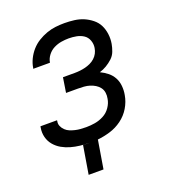

<svg xmlns="http://www.w3.org/2000/svg" viewBox="-125 -619 750 850"><g transform="rotate(-20 250.0 -194.0)"><path d="M147 140 169 7Q176 8 184 8Q192 8 199 8H201Q178 8 155.5 5.5Q133 3 112 -3Q91 -9 72.5 -19.5Q54 -30 40 -46.5Q26 -63 20.5 -84.5Q15 -106 19 -129L20 -135H98V-132Q95 -119 100 -107.5Q105 -96 114 -87.5Q123 -79 134 -74.5Q145 -70 157.5 -67Q170 -64 183 -63Q196 -62 210 -62Q230 -62 251 -65.5Q272 -69 292 -79.5Q312 -90 325 -109Q338 -128 341 -148Q344 -162 342 -176Q340 -190 332 -200.5Q324 -211 312.5 -218Q301 -225 288 -229Q275 -233 261 -234Q247 -235 233 -235H177L188 -305H244Q256 -305 269 -306.5Q282 -308 294 -311Q306 -314 318 -319.5Q330 -325 340 -334Q350 -343 356 -354.5Q362 -366 364 -379Q367 -397 360.5 -414.5Q354 -432 339.5 -441.5Q325 -451 307 -454.5Q289 -458 270 -458Q253 -458 235 -455Q217 -452 200 -443.5Q183 -435 171 -419.5Q159 -404 156 -386L155 -385H77L78 -388Q81 -409 91 -429.5Q101 -450 116 -467Q131 -484 150.5 -496Q170 -508 191 -515.5Q212 -523 233 -525.5Q254 -528 275 -528Q299 -528 322 -525Q345 -522 365 -513.5Q385 -505 402.5 -491Q420 -477 429.5 -458Q439 -439 442 -416Q445 -393 441 -370Q438 -353 431.5 -336Q425 -319 411.5 -306.5Q398 -294 382 -284.5Q366 -275 349 -270Q368 -261 383.5 -248.5Q399 -236 408.5 -218.5Q418 -201 420 -179.5Q422 -158 418 -137Q413 -107 396.5 -79.5Q380 -52 354 -33Q328 -14 298 -5Q268 4 239 7L217 140Z"/></g></svg>

Font: Iosevka Term Curly Oblique
Style: Regular
Weight: 400
Italic angle: -9°
Designer: Belleve Invis
Foundry: Belleve Invis
Version: Version 32.3.0